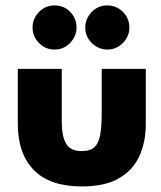

<svg xmlns="http://www.w3.org/2000/svg" viewBox="-20 -658 580 690"><path d="M274 12Q159 12 101.5 -47Q44 -106 44 -213V-410.5H202V-220Q202 -167.5 217.8 -141.2Q233.5 -115 274 -115Q303.5 -115 319 -128.8Q334.5 -142.5 340 -172.8Q345.5 -203 345.5 -253.5V-410.5H504V-213Q504 -148.5 481.2 -97.8Q458.5 -47 408 -17.5Q357.5 12 274 12ZM176 -480Q142.5 -480 119.8 -503.8Q97 -527.5 97 -559Q97 -591 120 -614.8Q143 -638.5 176 -638.5Q210 -638.5 232.5 -615.2Q255 -592 255 -559Q255 -528.5 232.5 -504.2Q210 -480 176 -480ZM365.5 -480Q334 -480 310.2 -503Q286.5 -526 286.5 -559Q286.5 -590.5 309.2 -614.5Q332 -638.5 365.5 -638.5Q398.5 -638.5 421.8 -615.2Q445 -592 445 -559Q445 -528 422 -504Q399 -480 365.5 -480Z"/></svg>

Font: Lucymar Sans ExtraBold
Style: Regular
Weight: 800
Foundry: The League of Moveable Type (original font) / Main changes by Cristiano Sobral with portions from Mirco Monsees
Version: Version 2.001;August 30, 2020;FontCreator 13.0.0.2681 64-bit